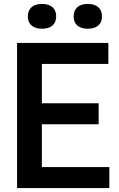

<svg xmlns="http://www.w3.org/2000/svg" viewBox="-20 -959 607 979"><path d="M67 0V-740H532.5V-633H193.5V-107H537.5V0ZM152 -325.5V-432.5H483V-325.5ZM428 -812.5Q393 -812.5 374.2 -829Q355.5 -845.5 355.5 -875.5Q355.5 -905.5 374.2 -922.2Q393 -939 428 -939Q462.5 -939 481.2 -922.2Q500 -905.5 500 -875.5Q500 -845.5 481.2 -829Q462.5 -812.5 428 -812.5ZM194 -812.5Q159.5 -812.5 140.8 -829Q122 -845.5 122 -875.5Q122 -905.5 140.8 -922.2Q159.5 -939 194 -939Q229 -939 247.8 -922.2Q266.5 -905.5 266.5 -875.5Q266.5 -845.5 247.8 -829Q229 -812.5 194 -812.5Z"/></svg>

Font: Encode Sans SC SemiCondensed SemiBold
Style: Regular
Weight: 600
Width: 4
Designer: Multiple Designers
Foundry: Impallari Type
Version: Version 3.002